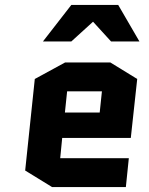

<svg xmlns="http://www.w3.org/2000/svg" viewBox="-20 -758 605 778"><path d="M502 -117 490 0H191L82 -67L121 -438L244 -505H427L536 -438L510 -199H232L224 -117ZM252 -388 243 -302H384L393 -388ZM269 -738H459L545 -590H430L357 -670L269 -590H154Z"/></svg>

Font: Quantico
Style: Bold Italic
Weight: 700
Italic angle: -12°
Designer: Matt Desmond
Foundry: MADtype
Version: Version 2.002